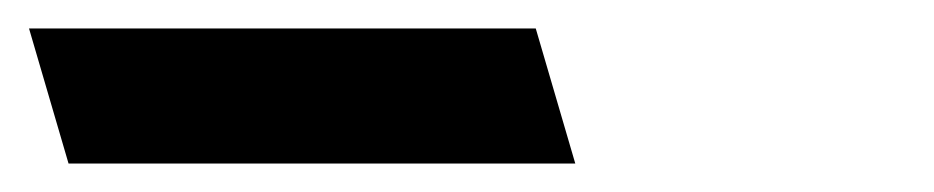

<svg xmlns="http://www.w3.org/2000/svg" viewBox="-142 -330 657 135"><path d="M-93.8 -215H262.5L234.7 -310H-121.6Z"/></svg>

Font: Din Kursivschrift
Style: BreitLeft
Weight: 400
Version: Version 1.089